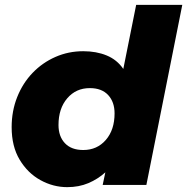

<svg xmlns="http://www.w3.org/2000/svg" viewBox="-20 -762 771 791"><path d="M257 9Q199 9 146.5 -20Q94 -49 61 -104Q28 -159 28 -238Q28 -305 51 -362.5Q74 -420 114.5 -462Q155 -504 208.5 -527.5Q262 -551 323 -551Q377 -551 419.5 -533.5Q462 -516 488 -478L541 -742H731L583 0H403L414 -52Q383 -24 344 -7.5Q305 9 257 9ZM323 -144Q380 -144 416 -185.5Q452 -227 452 -295Q452 -342 425.5 -370.5Q399 -399 350 -399Q293 -399 257 -357Q221 -315 221 -247Q221 -200 247.5 -172Q274 -144 323 -144Z"/></svg>

Font: Montserrat ExtraBold
Style: Italic
Weight: 800
Italic angle: -11.3°
Designer: Julieta Ulanovsky
Foundry: Julieta Ulanovsky
Version: Version 9.000; ttfautohint (v1.8.4.7-5d5b)